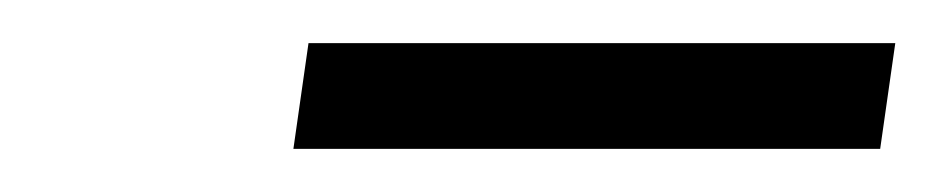

<svg xmlns="http://www.w3.org/2000/svg" viewBox="-20 -684 440 89"><path d="M388 -615H116L123 -664H395Z"/></svg>

Font: Exo 2.0 Light
Style: Italic
Weight: 300
Italic angle: -8°
Designer: Natanael Gama
Version: Version 1.001;PS 001.001;hotconv 1.0.70;makeotf.lib2.5.58329